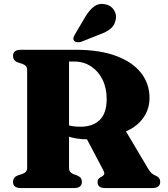

<svg xmlns="http://www.w3.org/2000/svg" viewBox="-20 -952 850 972"><path d="M737 -455.5Q737 -409.5 715.5 -371Q694 -332.5 654.2 -306.2Q614.5 -280 559 -270Q534 -265.5 513.5 -260Q493 -254.5 472.2 -250.5Q451.5 -246.5 425 -246.5Q394 -246.5 367.8 -250.8Q341.5 -255 319.8 -263Q298 -271 280.5 -281.5L282 -339.5Q295.5 -329.5 311.2 -323Q327 -316.5 345.8 -313.5Q364.5 -310.5 387.5 -310.5Q450 -310.5 485 -344.8Q520 -379 520 -451Q520 -506.5 499 -549Q478 -591.5 440.8 -616Q403.5 -640.5 355.5 -640.5H329.5V-103Q329.5 -90.5 334.5 -83.2Q339.5 -76 350.5 -71L370 -64Q384.5 -57.5 389.5 -50Q394.5 -42.5 394.5 -30.5Q394.5 0 355.5 0H85Q65 0 55.5 -8.2Q46 -16.5 46 -30.5Q46 -55 70.5 -64L92 -71Q105 -75.5 111.2 -83Q117.5 -90.5 117.5 -103V-597.5Q117.5 -609.5 111.2 -617Q105 -624.5 92 -629L70.5 -636Q46 -645 46 -669.5Q46 -684 55.5 -692Q65 -700 85 -700H363.5Q484 -700 567.5 -669Q651 -638 694 -583Q737 -528 737 -455.5ZM407 -272 613 -295 729 -99.5Q738 -84.5 746 -76.5Q754 -68.5 766.5 -63.5Q779.5 -58 785.2 -50.2Q791 -42.5 791 -30.5Q791 -16.5 781.2 -8.2Q771.5 0 751.5 0H511.5Q474 0 474 -30.5Q474 -38 477.2 -43.8Q480.5 -49.5 488.5 -54.5L497 -59Q506.5 -65 507.8 -71.8Q509 -78.5 502.5 -91ZM411.5 -866.5Q431.5 -900.5 455.8 -918.8Q480 -937 512.5 -930.5Q542.5 -924.5 557 -901Q571.5 -877.5 566 -853.5Q561 -824.5 540.5 -807.2Q520 -790 484.5 -777.5L391.5 -740.5Q382 -737.5 371.8 -738.2Q361.5 -739 355.5 -745.5Q349.5 -753 351.8 -761Q354 -769 359.5 -778Z"/></svg>

Font: Fraunces ExtraBold
Style: Regular
Weight: 800
Version: Version 1.000;[b76b70a41]